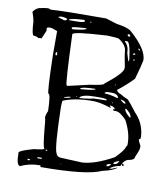

<svg xmlns="http://www.w3.org/2000/svg" viewBox="-89 -682 690 787"><g transform="rotate(10 256.0 -288.5)"><path d="M48.8 -617.2 60.5 -613.3Q110.4 -617.2 290 -617.2L336.9 -602.5Q381.8 -596.7 397.5 -584Q469.7 -520.5 469.7 -474.6Q464.8 -449.2 449.2 -394.5Q415 -359.4 384.8 -336.9Q384.8 -328.1 403.3 -321.3Q413.1 -314.5 434.6 -305.7Q446.3 -293.9 472.7 -258.8Q507.8 -223.6 513.7 -173.8L514.6 -163.1Q514.6 -153.3 507.8 -153.3V-152.3Q507.8 -146.5 518.6 -127V-118.2Q518.6 -109.4 504.9 -79.1Q504.9 -66.4 483.4 -62.5Q470.7 -62.5 458 -44.9V-43Q458 -41 465.8 -39.1V-38.1Q463.9 -33.2 459 -33.2Q459 -39.1 456.1 -39.1Q454.1 -39.1 452.1 -31.2Q434.6 -31.2 410.2 -15.6V-13.7H413.1Q418.9 -13.7 441.4 -23.4V-22.5Q426.8 -8.8 381.8 1Q319.3 29.3 129.9 29.3V27.3L128.9 22.5Q84 22.5 46.9 40Q31.2 40 31.2 -13.7Q31.2 -21.5 89.8 -38.1Q132.8 -43 132.8 -46.9V-47.9Q127 -47.9 119.1 -129.9Q117.2 -162.1 113.3 -173.8Q113.3 -184.6 121.1 -202.1Q119.1 -272.5 110.4 -272.5Q104.5 -272.5 100.6 -431.6V-531.2Q79.1 -540 72.3 -540H65.4Q58.6 -540 56.6 -535.2V-533.2L57.6 -525.4Q57.6 -523.4 43.9 -493.2V-491.2L28.3 -490.2Q25.4 -495.1 9.8 -496.1Q1 -496.1 -2 -553.7Q-4.9 -570.3 -12.7 -591.8Q2 -612.3 19.5 -612.3Q19.5 -614.3 48.8 -617.2ZM139.6 -585 141.6 -584H168.9Q206.1 -584 206.1 -591.8V-592.8Q206.1 -593.8 200.2 -595.7Q142.6 -592.8 139.6 -585ZM95.7 -587.9 121.1 -580.1H123Q128.9 -580.1 132.8 -585.9Q132.8 -590.8 110.4 -592.8Q95.7 -591.8 95.7 -587.9ZM232.4 -592.8H227.5V-589.8H232.4ZM390.6 -569.3 387.7 -566.4V-565.4L391.6 -560.5H397.5L399.4 -563.5V-564.5L395.5 -569.3ZM157.2 -555.7V-553.7L160.2 -549.8H164.1Q213.9 -554.7 217.8 -561.5L215.8 -563.5Q157.2 -560.5 157.2 -555.7ZM164.1 -529.3Q171.9 -319.3 177.7 -319.3L180.7 -317.4H181.6L270.5 -337.9Q329.1 -345.7 329.1 -353.5Q399.4 -408.2 399.4 -428.7V-434.6Q388.7 -490.2 388.7 -497.1Q388.7 -522.5 354.5 -544.9Q341.8 -547.9 306.6 -548.8Q164.1 -541 164.1 -529.3ZM390.6 -540H381.8V-537.1Q399.4 -521.5 399.4 -493.2Q407.2 -464.8 410.2 -460H412.1V-468.8Q403.3 -540 390.6 -540ZM444.3 -518.6H441.4V-515.6L446.3 -511.7H449.2V-514.6ZM426.8 -496.1 423.8 -493.2 424.8 -489.3H427.7L433.6 -494.1L430.7 -496.1ZM433.6 -470.7 430.7 -472.7 429.7 -471.7V-466.8L431.6 -464.8L433.6 -465.8ZM113.3 -446.3 110.4 -443.4V-434.6L113.3 -432.6H114.3L117.2 -434.6V-438.5Q117.2 -445.3 113.3 -446.3ZM375 -357.4 371.1 -353.5H374L376 -355.5V-357.4ZM233.4 -314.5H236.3V-313.5Q296.9 -318.4 296.9 -324.2V-325.2H292Q238.3 -324.2 233.4 -314.5ZM336.9 -315.4V-313.5H337.9Q358.4 -313.5 390.6 -303.7Q393.6 -303.7 393.6 -307.6Q387.7 -321.3 367.2 -321.3H356.4Q336.9 -321.3 336.9 -315.4ZM406.2 -300.8V-299.8Q418 -286.1 427.7 -286.1V-287.1Q427.7 -296.9 406.2 -300.8ZM237.3 -279.3Q237.3 -277.3 241.2 -277.3Q267.6 -278.3 296.9 -285.2L331.1 -286.1H342.8L349.6 -287.1V-289.1Q349.6 -293.9 320.3 -293.9H302.7Q250 -293.9 237.3 -279.3ZM227.5 -283.2H223.6V-281.2H227.5ZM376 -283.2H374V-279.3H376ZM175.8 -269.5V-267.6H178.7Q203.1 -270.5 203.1 -275.4H200.2Q191.4 -275.4 175.8 -269.5ZM173.8 -254.9 170.9 -250 169.9 -228.5Q173.8 -61.5 184.6 -39.1Q189.5 -22.5 208 -22.5L294.9 -18.6Q347.7 -21.5 423.8 -63.5Q460.9 -100.6 460.9 -114.3Q464.8 -114.3 465.8 -124V-127Q465.8 -170.9 439.5 -220.7Q412.1 -250 395.5 -250H387.7Q381.8 -252 381.8 -252.9Q381.8 -256.8 388.7 -256.8V-258.8Q381.8 -268.6 367.2 -268.6H366.2V-267.6L371.1 -261.7V-259.8H369.1Q324.2 -274.4 296.9 -274.4H292Q224.6 -274.4 173.8 -254.9ZM433.6 -266.6 430.7 -264.6Q434.6 -250 455.1 -234.4H458V-238.3Q455.1 -252 434.6 -266.6ZM421.9 -37.1 423.8 -35.2H424.8Q437.5 -35.2 444.3 -49.8V-50.8H443.4Q421.9 -43.9 421.9 -37.1ZM144.5 -44.9H138.7V-43.9Q139.6 -40 145.5 -40V-43ZM395.5 -25.4V-21.5H399.4Q406.2 -21.5 412.1 -30.3V-33.2Q395.5 -30.3 395.5 -25.4ZM118.2 -8.8H111.3V-3.9H118.2H123H128.9V-8.8H123ZM210 1 208 2.9H212.9ZM74.2 4.9 71.3 5.9Q73.2 10.7 79.1 10.7L83 5.9L81.1 4.9Z"/></g></svg>

Font: Love Ya Like A Sister
Style: Regular
Weight: 400
Designer: Kimberly Geswein
Foundry: Kimberly Geswein
Version: Version 1.002 2007